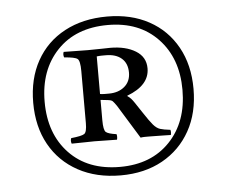

<svg xmlns="http://www.w3.org/2000/svg" viewBox="-39 -813 614 519"><g transform="rotate(-5 267.5 -553.5)"><path d="M269 -338Q203 -338 153.5 -365Q104 -392 77 -440.5Q50 -489 50 -554Q50 -619 77 -667.5Q104 -716 153.5 -742.5Q203 -769 269 -769Q334 -769 382.5 -742.5Q431 -716 458 -667.5Q485 -619 485 -554Q485 -489 458 -440.5Q431 -392 382.5 -365Q334 -338 269 -338ZM269 -361Q354 -361 404.5 -414Q455 -467 455 -554Q455 -640 404.5 -693Q354 -746 269 -746Q182 -746 131.5 -693Q81 -640 81 -554Q81 -467 131.5 -414Q182 -361 269 -361ZM250 -544 232 -546V-491Q232 -464 238.5 -458.5Q245 -453 267 -450Q269 -443 267 -435Q252 -435 233.5 -435.5Q215 -436 206 -436Q198 -436 178 -435.5Q158 -435 144 -435Q141 -443 144 -450Q173 -453 180 -458Q187 -463 187 -487V-628Q187 -656 180 -661.5Q173 -667 144 -669Q141 -677 144 -684Q162 -684 175 -683.5Q188 -683 209 -683Q231 -683 247 -683.5Q263 -684 270 -684Q312 -684 339 -667.5Q366 -651 366 -620Q366 -574 305 -551V-550Q311 -546 315 -541.5Q319 -537 323 -531L343 -501Q358 -478 367 -467.5Q376 -457 385.5 -454Q395 -451 413 -449Q415 -443 413 -435Q407 -435 389 -435.5Q371 -436 355 -436Q349 -436 343 -436Q337 -436 331 -435L275 -526Q268 -536 264.5 -539.5Q261 -543 250 -544ZM232 -562Q239 -561 244.5 -561Q250 -561 256 -561Q282 -561 298.5 -575Q315 -589 315 -613Q315 -638 299.5 -651.5Q284 -665 257 -665Q252 -665 246 -665Q240 -665 232 -664Z"/></g></svg>

Font: Castoro Titling
Style: Regular
Weight: 400
Version: Version 2.04